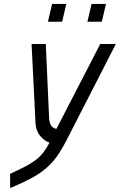

<svg xmlns="http://www.w3.org/2000/svg" viewBox="-20 -723 607 973"><path d="M212 -500 229 -123Q231 -95 241.5 -83.5Q252 -72 266 -70L488 -500H567L316 -10Q291 38 267 71.5Q243 105 211.5 131.5Q180 158 137 181Q94 204 32 230Q31 212 31.5 194Q32 176 31 158Q77 137 107.5 121Q138 105 160 88.5Q182 72 198 51.5Q214 31 231 0Q204 -9 183 -35Q162 -61 160 -98L140 -500ZM244 -703H316L295 -613H223ZM444 -703H517L496 -613H423Z"/></svg>

Font: Panefresco 400wt
Style: Italic
Weight: 400
Foundry: Campivisivi & Chank Co
Version: Version 1.001